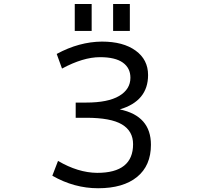

<svg xmlns="http://www.w3.org/2000/svg" viewBox="-20 -956 1040 987"><path d="M364.3 -796.9V-935.5H451.2V-796.9ZM561.5 -796.9V-935.5H647.5V-796.9ZM595.7 -393.6Q755.9 -360.4 755.9 -211.9Q755.9 -104.5 684.6 -46.4Q613.3 11.7 484.4 11.7Q361.3 11.7 249 -52.7L278.3 -128.9Q380.9 -68.4 479.5 -67.4Q664.1 -67.4 664.1 -214.8Q664.1 -282.2 606.9 -316.4Q549.8 -350.6 422.9 -350.6H369.1V-428.7H422.9Q535.2 -428.7 592.8 -462.9Q650.4 -497.1 650.4 -556.6Q650.4 -606.4 611.3 -634.3Q572.3 -662.1 494.1 -662.1Q407.2 -662.1 298.8 -603.5L271.5 -678.7Q386.7 -741.2 503.9 -742.2Q613.3 -742.2 677.2 -695.8Q741.2 -649.4 741.2 -570.3Q741.2 -436.5 595.7 -393.6Z"/></svg>

Font: GenEi Gothic M Regular
Style: Regular
Weight: 400
Designer: o_tamon (Modified); [Source Han Sans]
Ryoko NISHIZUKA  (kana & ideographs); Paul D. Hunt (Latin, Greek & Cyrillic); Wenl
Version: Version 1.1a;Original Version 1.004